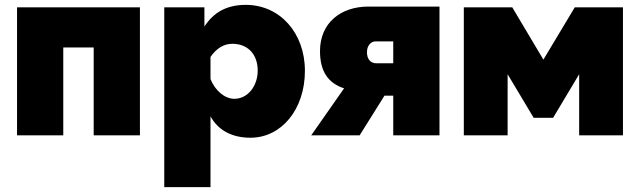

<svg xmlns="http://www.w3.org/2000/svg" viewBox="-20 -556 2630 789"><path d="M555 -526H50V0H240V-361H365V0H555Z M1009 10C1137 10 1233 -107 1233 -265C1233 -421 1130 -536 990 -536C910 -536 857 -504 820 -447V-526H655V213H845V-78C876 -21 933 10 1009 10ZM943 -150C903 -150 864 -184 845 -231V-322C870 -358 900 -376 935 -376C998 -376 1039 -333 1039 -266C1039 -202 998 -150 943 -150Z M1259 0H1458L1560 -163H1596V0H1786V-529H1494C1379 -529 1295 -461 1295 -346C1295 -262 1329 -214 1394 -193ZM1526 -296C1503 -296 1488 -313 1488 -341C1488 -369 1504 -386 1524 -386H1596V-296Z M2085 -526H1886V0H2066V-251L2173 -72H2253L2360 -251V0H2540V-526H2342L2213 -311Z"/></svg>

Font: Raleway Black
Style: Regular
Weight: 900
Designer: Matt McInerney, Pablo Impallari, Rodrigo Fuenzalida
Foundry: Matt McInerney, Pablo Impallari, Rodrigo Fuenzalida
Version: Version 3.000g; ttfautohint (v1.5) -l 8 -r 28 -G 28 -x 14 -D